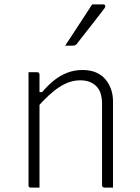

<svg xmlns="http://www.w3.org/2000/svg" viewBox="-20 -855 640 875"><path d="M495 0Q485 0 475.5 0Q466 0 456 0Q453 0 450.5 -1.5Q448 -3 446.5 -5Q445 -7 445 -11Q445 -73 445 -135Q445 -197 445 -259Q445 -321 445 -383Q445 -437 418 -463Q391 -489 346 -489Q322 -489 298.5 -481.5Q275 -474 251 -458.5Q227 -443 201.5 -419.5Q176 -396 147 -363V-435H172Q198 -466 226 -488.5Q254 -511 286.5 -523.5Q319 -536 356 -536Q391 -536 417 -525Q443 -514 460 -494Q477 -474 486 -448.5Q495 -423 495 -393Q495 -345 495 -297Q495 -249 495 -201.5Q495 -154 495 -106Q495 -79 495 -52.5Q495 -26 495 0ZM160 0Q154 0 147.5 0Q141 0 134.5 0Q128 0 121 0Q118 0 116 -0.5Q114 -1 112.5 -2.5Q111 -4 110.5 -6Q110 -8 110 -11Q110 -63 110 -115Q110 -167 110 -218.5Q110 -270 110 -322Q110 -374 110 -426Q110 -462 110 -488Q110 -514 110 -526Q117 -526 123.5 -526Q130 -526 136.5 -526Q143 -526 149 -526Q153 -526 155 -524.5Q157 -523 158.5 -521Q160 -519 160 -515Q160 -430 160 -344Q160 -258 160 -172Q160 -86 160 0ZM400 -835Q417 -835 426.5 -835Q436 -835 450 -835Q458 -835 459.5 -829Q461 -823 456 -817Q433 -787 414.5 -763Q396 -739 376.5 -714.5Q357 -690 330 -655Q328 -652 323.5 -649.5Q319 -647 313 -647Q303 -647 294.5 -647Q286 -647 277 -647Q297 -677 317.5 -708.5Q338 -740 359 -772Q380 -804 400 -835Z"/></svg>

Font: Recursive Light
Style: Regular
Weight: 300
Version: Version 1.085